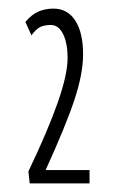

<svg xmlns="http://www.w3.org/2000/svg" viewBox="-20 -796 269 446"><path d="M49 -370 46 -398Q91 -492 114 -557.5Q137 -623 137 -661Q137 -696 126.5 -717Q116 -738 98 -738Q85 -738 75 -734Q65 -730 53 -714L39 -745Q54 -763 70 -769.5Q86 -776 104 -776Q137 -776 155 -748Q173 -720 173 -670Q173 -625 153 -564.5Q133 -504 86 -401H188V-370Z"/></svg>

Font: Georama Extra Condensed Light
Style: Regular
Weight: 300
Width: 2
Designer: Jean-Baptiste Levee
Foundry: Production Type
Version: Version 1.000